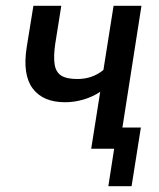

<svg xmlns="http://www.w3.org/2000/svg" viewBox="-20 -512 549 661"><path d="M353 129 373 0H300L311 -73H465L433 129ZM294 0 325 -196Q300 -179 268 -169.5Q236 -160 204 -160Q128 -160 92.5 -207.5Q57 -255 72 -350L95 -492H191L170 -360Q164 -318 168 -291Q172 -264 190.5 -252Q209 -240 246 -240Q272 -240 294 -247.5Q316 -255 336 -271L371 -492H467L390 0Z"/></svg>

Font: Nunito Sans 10pt Condensed SemiBold
Style: Italic
Weight: 600
Width: 3
Italic angle: -9°
Designer: Vernon Adams
Foundry: Vernon Adams
Version: Version 3.101;gftools[0.9.27]